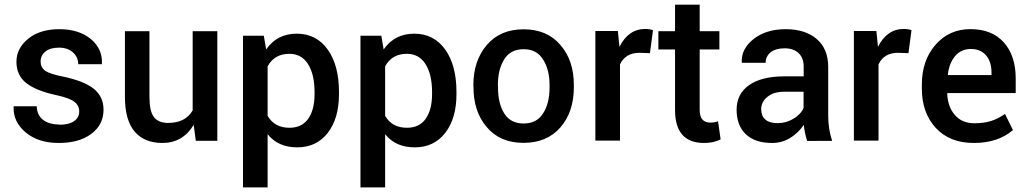

<svg xmlns="http://www.w3.org/2000/svg" viewBox="-20 -610 4457 833"><path d="M224.1 -197.3Q136.2 -216.3 93.8 -249.8Q51.3 -283.2 51.3 -341.8Q51.3 -400.4 102.3 -441.9Q153.3 -483.4 237.5 -483.4Q321.8 -483.4 373.3 -441.2Q424.8 -398.9 422.4 -334.5L421.4 -331.5H319.3Q319.3 -362.3 296.4 -382.8Q273.4 -403.3 235.6 -403.3Q197.8 -403.3 177 -386.5Q156.2 -369.6 156.2 -343.5Q156.2 -317.4 176 -303.2Q195.8 -289.1 252.9 -277.8Q344.2 -258.8 386.7 -224.9Q429.2 -190.9 429.2 -133.8Q429.2 -69.3 376.5 -29.5Q323.7 10.3 234.9 10.3Q146 10.3 91.3 -35.6Q36.6 -81.5 39.1 -146L40 -148.9H139.2Q141.1 -108.9 167.7 -89.4Q194.3 -69.8 237.3 -69.8L237.8 -68.8Q279.3 -68.8 301.5 -84.5Q323.7 -100.1 323.7 -126.5Q323.7 -152.8 302 -168.9Q280.3 -185.1 224.1 -197.3Z M684.6 10.3Q606 10.3 564 -39.3Q522 -88.9 522 -189.9V-474.6H628.4V-189.5Q628.4 -127.9 647.7 -102.3Q667 -76.7 709.5 -76.7Q784.2 -76.7 815.9 -130.9V-474.6H922.9V1H829.6L820.3 -68.4Q772.9 10.3 684.6 10.3Z M1450.7 -210.9V-201.7Q1450.7 -96.2 1401.9 -33.4Q1353 29.3 1269.8 29.3Q1186.5 29.3 1141.1 -27.8V203.1H1034.2V-455.1H1124.5L1134.8 -395.5Q1182.1 -463.9 1267.3 -463.9Q1352.5 -463.9 1401.6 -395.3Q1450.7 -326.7 1450.7 -210.9ZM1344.7 -201.7V-210.9Q1344.7 -286.6 1316.7 -331.5Q1288.6 -376.5 1235.4 -376.5Q1170.9 -376.5 1141.1 -322.3V-107.4Q1170.9 -55.7 1235.8 -55.7Q1289.6 -55.7 1317.1 -94.7Q1344.7 -133.8 1344.7 -201.7Z M1960.4 -210.9V-201.7Q1960.4 -96.2 1911.6 -33.4Q1862.8 29.3 1779.5 29.3Q1696.3 29.3 1650.9 -27.8V203.1H1543.9V-455.1H1634.3L1644.5 -395.5Q1691.9 -463.9 1777.1 -463.9Q1862.3 -463.9 1911.4 -395.3Q1960.4 -326.7 1960.4 -210.9ZM1854.5 -201.7V-210.9Q1854.5 -286.6 1826.4 -331.5Q1798.3 -376.5 1745.1 -376.5Q1680.7 -376.5 1650.9 -322.3V-107.4Q1680.7 -55.7 1745.6 -55.7Q1799.3 -55.7 1826.9 -94.7Q1854.5 -133.8 1854.5 -201.7Z M2140.6 -231Q2140.6 -160.6 2168 -117.4Q2195.3 -74.2 2252 -74.2Q2308.6 -74.2 2335.9 -117.7Q2364.3 -161.1 2364.3 -231V-240.2Q2364.3 -308.6 2335.9 -352.1Q2308.6 -396.5 2252 -396.5Q2195.3 -396.5 2167.7 -352.8Q2140.1 -309.1 2140.1 -240.7ZM2411.6 -414.6Q2469.7 -347.7 2469.7 -241.2V-231.9Q2469.7 -124.5 2411.4 -57.4Q2353 9.8 2251.2 9.8Q2149.4 9.8 2092.3 -58.1Q2034.2 -125 2034.2 -231.9L2033.7 -240.7Q2033.7 -346.2 2091.8 -414.6Q2149.9 -482.9 2251.7 -482.9Q2353.5 -482.9 2411.6 -414.6Z M2669.9 0H2563V-475.6H2660.6L2667.5 -406.7Q2706.5 -484.4 2779.8 -484.4Q2798.3 -484.4 2813 -479L2799.8 -379.4L2754.4 -380.9Q2693.4 -380.9 2669.9 -330.6Z M2908.7 -589.8H3015.6V-474.6H3101.1V-395.5H3015.6V-132.8Q3015.6 -78.1 3062 -78.1Q3080.6 -78.1 3095.2 -84L3106.4 -5.4Q3076.7 10.3 3034.7 10.3Q2908.7 10.3 2908.7 -132.8V-395.5H2836.4V-474.6H2908.7Z M3329.6 10.3Q3255.9 10.3 3215.8 -27.6Q3175.8 -65.4 3175.8 -134Q3175.8 -202.6 3230 -240.7Q3284.2 -278.8 3383.8 -278.8H3466.8V-320.8Q3466.8 -358.4 3444.8 -379.4Q3422.9 -400.4 3384 -400.4Q3345.2 -400.4 3323.5 -383.1Q3301.8 -365.7 3301.8 -337.4H3198.7L3198.2 -339.8Q3195.3 -397.9 3249.5 -440.7Q3303.7 -483.4 3388.7 -483.4Q3473.6 -483.4 3523.4 -440.7Q3573.2 -397.9 3573.2 -319.8V-108.4Q3573.2 -49.8 3590.3 1L3481.9 1.5Q3470.2 -35.6 3467.3 -68.4Q3443.8 -33.2 3408.2 -11.5Q3372.6 10.3 3329.6 10.3ZM3282.2 -134.8H3282.7Q3282.7 -106.9 3300.5 -91.3Q3318.4 -75.7 3354.5 -75.7Q3390.6 -75.7 3422.9 -95.2Q3455.1 -114.7 3466.3 -141.6V-211.9H3381.3Q3336.4 -211.9 3309.3 -189.7Q3282.2 -167.5 3282.2 -134.8Z M3791.5 0H3684.6V-475.6H3782.2L3789.1 -406.7Q3828.1 -484.4 3901.4 -484.4Q3919.9 -484.4 3934.6 -479L3921.4 -379.4L3876 -380.9Q3814.9 -380.9 3791.5 -330.6Z M4281.7 -295.4Q4281.7 -341.8 4258.1 -369.6Q4234.4 -397.5 4192.1 -397.5Q4149.9 -397.5 4124 -366.9Q4098.1 -336.4 4092.3 -286.6L4092.8 -284.2H4281.7ZM4375 -45.9Q4310.1 10.3 4205.1 10.3Q4100.1 10.3 4039.8 -55.2Q3979.5 -120.6 3979.5 -225.6V-243.2Q3979.5 -347.7 4038.8 -415.8Q4098.1 -483.9 4190.9 -483.6Q4283.7 -483.4 4335.2 -426Q4386.7 -368.7 4386.7 -269V-206.1H4090.3L4089.4 -203.6Q4092.3 -145.5 4123.3 -110.4Q4154.3 -75.2 4207 -75.2Q4249 -75.2 4279.5 -85Q4310.1 -94.7 4340.3 -115.7L4374.5 -45.9Z"/></svg>

Font: Yantramanav Medium
Style: Regular
Weight: 500
Version: Version 1.001;PS 1.0;hotconv 1.0.72;makeotf.lib2.5.5900; ttf